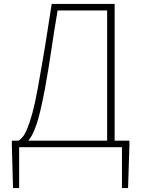

<svg xmlns="http://www.w3.org/2000/svg" viewBox="-20 -746 715 973"><path d="M272 -693Q262 -636 254.5 -587.5Q247 -539 240 -491.5Q233 -444 225 -395.5Q217 -347 207 -292Q195 -230 184.5 -185.5Q174 -141 163.5 -111Q153 -81 143 -62.5Q133 -44 123 -33H523V-693ZM636 -33V-13L629 207H598V0H77V207H46L40 -13V-33H73Q83 -38 94.5 -51.5Q106 -65 118.5 -95Q131 -125 144.5 -174.5Q158 -224 172 -301Q182 -360 191 -410Q200 -460 208 -509.5Q216 -559 224 -611Q232 -663 242 -726H561V-33Z"/></svg>

Font: SpoqaHanSansJP-Thin
Style: Regular
Weight: 250
Designer: [Source Han Sans]
Ryoko NISHIZUKA  (kana & ideographs); Paul D. Hunt (Latin, Greek & Cyrillic); Wenlong ZHANG  (bopomofo
Foundry: Spoqa (http://bi.spoqa.com)
Version: Version 1.002.20150607